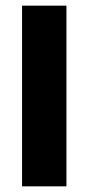

<svg xmlns="http://www.w3.org/2000/svg" viewBox="-20 -659 313 679"><path d="M215 0H58V-639H215Z"/></svg>

Font: Anek Latin
Style: Bold
Weight: 700
Designer: Yesha Goshar
Foundry: Ek Type
Version: Version 1.003